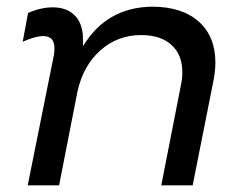

<svg xmlns="http://www.w3.org/2000/svg" viewBox="-20 -555 724 575"><path d="M141 -388Q143 -396 143 -411Q143 -447 109 -447Q87 -447 48 -430L64 -516Q102 -533 138 -533Q177 -533 200.5 -512Q224 -491 228 -452L229 -417Q299 -533 435 -535Q525 -535 575 -490.5Q625 -446 625 -368Q625 -342 619 -312L557 0H463L522 -301Q526 -318 526 -339Q526 -391 493.5 -420.5Q461 -450 403 -450Q332 -450 280.5 -404Q229 -358 212 -281L157 0H63Z"/></svg>

Font: TypoPRO Montserrat Alternates
Style: Italic
Weight: 400
Italic angle: -11.3°
Designer: Julieta Ulanovsky
Foundry: Julieta Ulanovsky
Version: Version 6.001